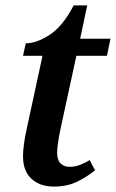

<svg xmlns="http://www.w3.org/2000/svg" viewBox="-20 -679 428 709"><path d="M179 10Q128 10 96.5 -18.5Q65 -47 65 -102Q65 -122 68.5 -147Q72 -172 76 -191L137 -473H65L75 -519Q115 -519 163.5 -550.5Q212 -582 252 -659H302L276 -536H388L375 -473H262L202 -196Q197 -171 194 -150Q191 -129 191 -114Q191 -88 203.5 -75.5Q216 -63 237 -63Q257 -63 276.5 -70.5Q296 -78 311 -88L331 -50Q300 -25 263.5 -7.5Q227 10 179 10Z"/></svg>

Font: Noto Serif SemiCondensed SemiBold
Style: Italic
Weight: 600
Width: 4
Italic angle: -12°
Designer: Monotype Design Team
Foundry: Monotype Imaging Inc.
Version: Version 2.014; ttfautohint (v1.8.4.7-5d5b)